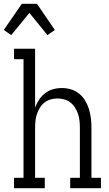

<svg xmlns="http://www.w3.org/2000/svg" viewBox="-53 -992 573 1012"><path d="M6 -807 -33 -834 62 -972H142L236 -834L197 -807L102 -924ZM21 0V-55H71V-680H21V-735H132V-425Q140 -447 153 -466.5Q166 -486 184.5 -500.5Q203 -515 226 -521.5Q249 -528 273 -528Q297 -528 321 -521Q345 -514 364 -498.5Q383 -483 396 -461.5Q409 -440 416 -416.5Q423 -393 426 -369Q429 -345 429 -320V-55H479V0H317V-55H368V-320Q368 -338 366 -356.5Q364 -375 358 -392Q352 -409 342.5 -424.5Q333 -440 318.5 -451.5Q304 -463 286 -468Q268 -473 250 -473Q232 -473 214 -468Q196 -463 181.5 -451.5Q167 -440 157.5 -424.5Q148 -409 142 -392Q136 -375 134 -356.5Q132 -338 132 -320V-55H183V0Z"/></svg>

Font: Iosevka Curly Slab Light
Style: Regular
Weight: 300
Monospace: yes
Designer: Belleve Invis
Foundry: Belleve Invis
Version: Version 22.1.2; ttfautohint (v1.8.4)